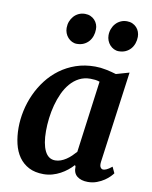

<svg xmlns="http://www.w3.org/2000/svg" viewBox="-91 -888 766 965"><g transform="rotate(10 292.0 -405.0)"><path d="M197.3 9.8Q153.8 9.8 122.8 -6.3Q91.8 -22.5 72 -50.5Q52.2 -78.6 43.2 -116.7Q34.2 -154.8 34.2 -198.2Q34.2 -241.2 43.7 -285.4Q53.2 -329.6 71.8 -370.6Q90.3 -411.6 117.9 -447.5Q145.5 -483.4 181.9 -510.3Q218.3 -537.1 262.9 -552.5Q307.6 -567.9 360.8 -567.9Q388.2 -567.9 417.5 -561.8Q446.8 -555.7 468.8 -548.8L535.6 -567.9L472.2 -102.1Q469.7 -82 475.3 -73.5Q481 -64.9 489.3 -64.9Q496.1 -64.9 506.3 -69.3Q516.6 -73.7 533.7 -87.4L548.3 -56.2Q544.4 -50.3 533.9 -39.3Q523.4 -28.3 507.3 -17.3Q491.2 -6.3 470 1.7Q448.7 9.8 423.8 9.8Q389.6 9.8 369.1 -6.3Q348.6 -22.5 350.1 -56.2L346.2 -62.5Q333.5 -48.3 317.4 -35.4Q301.3 -22.5 282.7 -12.5Q264.2 -2.4 242.7 3.7Q221.2 9.8 197.3 9.8ZM243.7 -68.4Q257.8 -68.4 272 -73.5Q286.1 -78.6 299.3 -87.4Q312.5 -96.2 324.2 -107.4Q335.9 -118.7 346.2 -130.4L395 -496.6Q384.3 -500.5 372.3 -502Q360.4 -503.4 347.7 -503.4Q315.9 -503.4 290.5 -490.2Q265.1 -477.1 245.6 -454.3Q226.1 -431.6 212.4 -401.9Q198.7 -372.1 189.9 -339.1Q181.2 -306.2 177 -272Q172.9 -237.8 172.9 -206.5Q172.9 -141.1 190.7 -104.7Q208.5 -68.4 243.7 -68.4ZM462.9 -664.1Q449.7 -664.1 438 -669.9Q426.3 -675.8 417.5 -685.5Q408.7 -695.3 403.8 -708Q398.9 -720.7 398.9 -734.4Q398.9 -752 404.8 -767.3Q410.6 -782.7 421.1 -794.4Q431.6 -806.2 446.3 -813Q460.9 -819.8 478.5 -819.8Q494.1 -819.8 506.6 -814.2Q519 -808.6 527.8 -799.1Q536.6 -789.6 541 -777.3Q545.4 -765.1 545.4 -752Q545.4 -734.4 539.8 -718.3Q534.2 -702.1 523.7 -690.2Q513.2 -678.2 497.8 -671.1Q482.4 -664.1 462.9 -664.1ZM249 -664.1Q235.8 -664.1 224.1 -669.9Q212.4 -675.8 203.6 -685.5Q194.8 -695.3 189.9 -708Q185.1 -720.7 185.1 -734.4Q185.1 -752 190.9 -767.3Q196.8 -782.7 207.3 -794.4Q217.8 -806.2 232.4 -813Q247.1 -819.8 264.6 -819.8Q280.3 -819.8 292.7 -814.2Q305.2 -808.6 314 -799.1Q322.8 -789.6 327.4 -777.3Q332 -765.1 331.5 -752Q331.5 -734.4 325.9 -718.3Q320.3 -702.1 309.8 -690.2Q299.3 -678.2 283.9 -671.1Q268.6 -664.1 249 -664.1Z"/></g></svg>

Font: Merriweather Bold
Style: Italic
Weight: 700
Italic angle: -7°
Designer: Eben Sorkin ( eben@eyebytes.com )
Foundry: Eben Sorkin ( eben@eyebytes.com )
Version: Version 1.5; ttfautohint (v0.97) -l 13 -r 13 -G 200 -x 24 -f